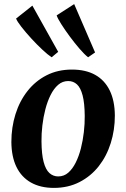

<svg xmlns="http://www.w3.org/2000/svg" viewBox="-20 -904 616 937"><path d="M331 -564.5Q398.5 -564.5 444.8 -538.5Q491 -512.5 515.5 -462.5Q540 -412.5 540.5 -340Q540.5 -269.5 520.5 -205.8Q500.5 -142 462 -93Q423.5 -44 368 -15.5Q312.5 13 243 13Q177.5 13 131 -13.2Q84.5 -39.5 60.2 -89.5Q36 -139.5 35.5 -211Q35.5 -282.5 55.5 -346.5Q75.5 -410.5 114 -459.5Q152.5 -508.5 207.2 -536.5Q262 -564.5 331 -564.5ZM313 -508.5Q285 -508.5 263.8 -490Q242.5 -471.5 227 -440.5Q211.5 -409.5 201.5 -371Q191.5 -332.5 186.8 -292Q182 -251.5 182.5 -214Q183 -151 193 -113.5Q203 -76 221.2 -59.5Q239.5 -43 264 -43Q292 -43 313 -61.2Q334 -79.5 349.5 -110.5Q365 -141.5 374.8 -180Q384.5 -218.5 389.2 -259.2Q394 -300 393.5 -338Q393 -401 383.2 -438.2Q373.5 -475.5 355.8 -492Q338 -508.5 313 -508.5ZM232 -624.5Q213.5 -636.5 186.5 -661.8Q159.5 -687 132.2 -716.8Q105 -746.5 84.5 -772.8Q64 -799 58.5 -813.5L138 -876.5L264 -651ZM410 -624.5Q392.5 -638 368.5 -665.8Q344.5 -693.5 320.5 -726Q296.5 -758.5 278.8 -786.5Q261 -814.5 256.5 -829L342 -884L444 -648Z"/></svg>

Font: Merriweather 28pt
Style: Bold Italic
Weight: 700
Italic angle: -7.8°
Version: Version 2.101